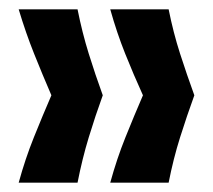

<svg xmlns="http://www.w3.org/2000/svg" viewBox="-20 -470 456 411"><path d="M341 -79H216Q230 -130 248.5 -176Q267 -222 286 -266Q266 -310 248 -355Q230 -400 216 -450H341Q351 -400 365.5 -355Q380 -310 396 -266Q380 -222 365.5 -176Q351 -130 341 -79ZM146 -79H20Q34 -130 52.5 -176Q71 -222 90 -266Q71 -310 53 -355Q35 -400 20 -450H146Q156 -400 170 -355Q184 -310 200 -266Q184 -222 170 -176Q156 -130 146 -79Z"/></svg>

Font: Bricolage Grotesque 24pt Condensed SemiBold
Style: Regular
Weight: 600
Width: 3
Designer: Mathieu Triay
Foundry: Atelier Triay
Version: Version 1.001;gftools[0.9.33.dev8+g029e19f]